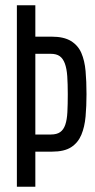

<svg xmlns="http://www.w3.org/2000/svg" viewBox="-20 -708 361 728"><path d="M44 0V-688H114V-569H176Q222 -569 249 -552.5Q276 -536 288.5 -507Q301 -478 304.5 -438.5Q308 -399 308 -351Q308 -306 304.5 -266.5Q301 -227 288.5 -197Q276 -167 250 -150Q224 -133 177 -133H114V0ZM114 -198H173Q195 -198 208 -207Q221 -216 227.5 -235Q234 -254 235.5 -283Q237 -312 237 -351Q237 -390 235 -419Q233 -448 226 -467Q219 -486 206.5 -495Q194 -504 172 -504H114Z"/></svg>

Font: Saira UltraCondensed Medium
Style: Regular
Weight: 500
Width: 1
Designer: Hector Gatti with collaboration of the Omnibus-Type team
Foundry: Omnibus-Type
Version: Version 1.101